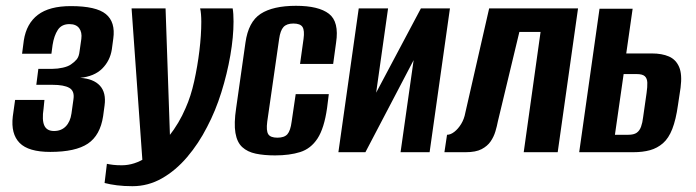

<svg xmlns="http://www.w3.org/2000/svg" viewBox="-20 -524 2396 661"><path d="M153 -1Q78 -1 47.5 -32Q17 -63 24 -123L32 -180H133L130 -150Q124 -111 132.5 -92Q141 -73 166 -73Q191 -73 206.5 -89Q222 -105 226 -133L233 -183Q237 -211 218.5 -221.5Q200 -232 161 -232H105L112 -287H161Q178 -287 196 -291Q214 -295 224 -302Q236 -310 244 -319.5Q252 -329 254 -348L260 -390Q263 -413 252.5 -427Q242 -441 219 -441Q192 -441 179 -421Q166 -401 161 -369L157 -339H56L62 -385Q71 -443 110.5 -473Q150 -503 224 -503Q311 -503 344.5 -475.5Q378 -448 370 -391L365 -354Q359 -315 332 -288Q305 -261 256 -256Q302 -253 324 -229Q346 -205 340 -161L335 -124Q325 -58 282.5 -29.5Q240 -1 153 -1Z M436 117Q407 117 383 114Q359 111 340 106L348 40Q357 42 369.5 43.5Q382 45 399 45Q443 45 484.5 17.5Q526 -10 561.5 -55Q597 -100 619 -152Q637 -192 648.5 -244Q660 -296 666.5 -349.5Q673 -403 673 -449Q673 -463 672 -475Q671 -487 669 -495H781Q784 -478 784 -450Q784 -397 773 -333.5Q762 -270 742 -206Q722 -142 693 -87Q664 -30 624.5 16.5Q585 63 537.5 90Q490 117 436 117ZM472 53 433 -495H550L567 -1Z M927 11Q889 11 860.5 5Q832 -1 814 -17.5Q796 -34 790.5 -66.5Q785 -99 793 -152L825 -377Q835 -449 877.5 -476.5Q920 -504 999 -504Q1077 -504 1112.5 -476.5Q1148 -449 1137 -377L1127 -304H1013L1025 -390Q1029 -419 1021.5 -431Q1014 -443 990 -443Q967 -443 956 -431Q945 -419 941 -390L900 -105Q896 -74 903.5 -62Q911 -50 935 -50Q959 -50 969.5 -62Q980 -74 984 -105L998 -200H1112L1106 -152Q1096 -82 1073 -47Q1050 -12 1013.5 -0.5Q977 11 927 11Z M1145 0 1215 -495H1316L1275 -205L1429 -495H1529L1459 0H1359L1404 -317Q1362 -237 1321 -158.5Q1280 -80 1238 0Z M1510 0 1519 -60Q1531 -60 1544 -70Q1557 -80 1567.5 -97Q1578 -114 1582 -136L1664 -495H1970L1900 0H1783L1841 -414H1768L1694 -106Q1691 -90 1685.5 -71.5Q1680 -53 1669 -37Q1658 -21 1638 -10.5Q1618 0 1583 0Z M1974 0 2044 -494H2158L2136 -340H2224Q2259 -340 2283 -329.5Q2307 -319 2318 -293.5Q2329 -268 2323 -222L2314 -162Q2307 -112 2294.5 -80Q2282 -48 2262.5 -31Q2243 -14 2218 -7Q2193 0 2160 0ZM2097 -60H2143Q2162 -60 2172 -67Q2182 -74 2187 -88Q2192 -102 2194 -120L2206 -204Q2209 -225 2208.5 -239.5Q2208 -254 2200 -261.5Q2192 -269 2172 -269H2127Z"/></svg>

Font: Alumni Sans
Style: Bold Italic
Weight: 700
Italic angle: -8°
Designer: Robert E. Leuschke
Foundry: Robert E. Leuschke
Version: Version 1.016